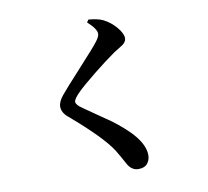

<svg xmlns="http://www.w3.org/2000/svg" viewBox="-93 -922 1186 1097"><g transform="rotate(-10 500.0 -373.5)"><path d="M530 -730Q530 -758 479 -804L489 -819Q545 -814 573 -800Q615 -779 646 -742Q677 -705 677 -678Q677 -667 670.5 -657.5Q664 -648 657 -643Q650 -638 632 -627Q614 -616 603 -609Q547 -570 473.5 -511Q400 -452 369 -421Q333 -385 333 -369Q333 -351 369 -327Q388 -313 440.5 -277.5Q493 -242 520 -222.5Q547 -203 584 -170.5Q621 -138 645 -108Q692 -49 692 3Q692 31 675.5 51.5Q659 72 623 72Q587 72 564 36Q529 -28 514 -52Q461 -137 280 -292Q244 -321 244 -356Q244 -385 273 -420Q298 -451 393.5 -555Q489 -659 509 -686Q530 -713 530 -730Z"/></g></svg>

Font: Swei Spring CJKtc
Style: Bold
Weight: 700
Version: Version 1.021